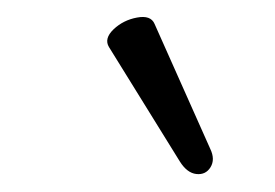

<svg xmlns="http://www.w3.org/2000/svg" viewBox="-20 -698 318 222"><path d="M158.7 -670.4 223.1 -525.9Q229 -513.7 223.4 -504.6Q217.8 -495.6 207 -496.8Q196.3 -498 188 -511.2L106 -643.6Q100.1 -653.3 111.3 -664.1Q122.6 -674.8 138.4 -677.7Q154.3 -680.7 158.7 -670.4Z"/></svg>

Font: Junicode Two Beta VF
Style: Regular
Weight: 400
Designer: Peter S. Baker
Foundry: Briery Creek Software
Version: Version 1.031 beta; ttfautohint (v1.8.1.43-b0c9)